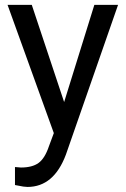

<svg xmlns="http://www.w3.org/2000/svg" viewBox="-20 -548 513 782"><path d="M241.2 -132.3 364.3 -528.3H460.9L248.5 81.5Q199.2 213.4 91.8 213.4L74.7 211.9L41 205.6V132.3L65.4 134.3Q111.3 134.3 137 115.7Q162.6 97.2 179.2 47.9L199.2 -5.9L10.7 -528.3H109.4Z"/></svg>

Font: Roboto-ThirdPerson-AD3FC
Style: ThirdPerson-AD3FC
Weight: 400
Designer: Google
Version: Version 2.137; 2017